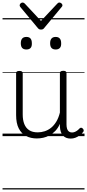

<svg xmlns="http://www.w3.org/2000/svg" viewBox="-20 -1073 686 1513"><path d="M270 18Q222 18 185 -1.5Q148 -21 127.5 -61.5Q107 -102 107 -166V-496Q107 -505 113 -509.5Q119 -514 132 -514Q146 -514 152.5 -509.5Q159 -505 159 -496V-171Q159 -127 171.5 -95.5Q184 -64 210 -47Q236 -30 277 -30Q306 -30 333 -39Q360 -48 383 -66.5Q406 -85 424 -115Q442 -145 452 -186V-496Q452 -506 458.5 -510.5Q465 -515 479 -515Q492 -515 498 -510.5Q504 -506 504 -496V-93Q504 -73 508.5 -58.5Q513 -44 523 -36.5Q533 -29 547 -29Q557 -29 567 -32.5Q577 -36 587 -43Q597 -50 607 -61Q613 -67 620 -66.5Q627 -66 633 -59Q638 -54 639.5 -47Q641 -40 636 -34Q625 -19 609 -7Q593 5 575 12Q557 19 537 19Q517 19 502 13Q487 7 476 -5Q465 -17 459 -35Q453 -53 452 -76V-97Q437 -63 415.5 -41Q394 -19 370 -6Q346 7 320.5 12.5Q295 18 270 18ZM188 -683Q166 -683 155 -695Q144 -707 144 -732Q144 -757 155 -769.5Q166 -782 188 -782Q210 -782 220.5 -769.5Q231 -757 231 -732Q232 -707 221 -695Q210 -683 188 -683ZM419 -683Q397 -683 386 -695Q375 -707 375 -732Q375 -757 386 -769.5Q397 -782 419 -782Q440 -782 451 -769.5Q462 -757 462 -732Q463 -707 451.5 -695Q440 -683 419 -683ZM448 -1053Q456 -1053 464 -1046.5Q472 -1040 472 -1031Q472 -1028 471 -1025Q470 -1022 466 -1018L328 -852Q324 -846 318 -843Q312 -840 303 -840Q294 -840 288.5 -843Q283 -846 278 -852L140 -1018Q137 -1022 136 -1025Q135 -1028 135 -1031Q135 -1040 142.5 -1046.5Q150 -1053 158 -1053Q163 -1053 167 -1051Q171 -1049 175 -1045L303 -908L432 -1045Q436 -1049 439.5 -1051Q443 -1053 448 -1053ZM0 410H646V420H0ZM0 -20H646V0H0ZM0 -505H646V-500H0ZM0 -930H646V-920H0Z"/></svg>

Font: Playwrite DE Grund Guides
Style: Regular
Weight: 400
Designer: Veronika Burian, José Scaglione
Foundry: TypeTogether
Version: Version 1.003